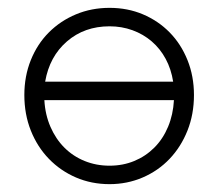

<svg xmlns="http://www.w3.org/2000/svg" viewBox="-20 -461 556 489"><path d="M259 8Q213 8 173.5 -9Q134 -26 104.5 -56.5Q75 -87 58.5 -128.5Q42 -170 42 -219Q42 -267 58.5 -308Q75 -349 104.5 -378.5Q134 -408 173.5 -424.5Q213 -441 259 -441Q305 -441 344 -424.5Q383 -408 412 -378.5Q441 -349 457.5 -308Q474 -267 474 -219Q474 -170 457.5 -128.5Q441 -87 412 -56.5Q383 -26 343.5 -9Q304 8 259 8ZM259 -39Q293 -39 322 -51Q351 -63 373 -85Q395 -107 408 -138Q421 -169 423 -206H93Q95 -169 108.5 -138Q122 -107 144 -85Q166 -63 195.5 -51Q225 -39 259 -39ZM259 -394Q195 -394 150.5 -355.5Q106 -317 95 -253H421Q416 -285 402 -311Q388 -337 366.5 -355.5Q345 -374 317.5 -384Q290 -394 259 -394Z"/></svg>

Font: Tilda Sans Light
Style: Regular
Weight: 300
Designer: ParaType Ltd
Foundry: ParaType Ltd
Version: Version 1.009